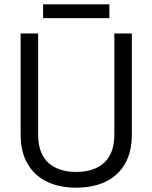

<svg xmlns="http://www.w3.org/2000/svg" viewBox="-20 -855 706 889"><path d="M75.5 -233.2V-700H156.5V-232.2Q156.5 -145.8 202.8 -102.4Q249 -59 333 -59Q417 -59 463.2 -102.4Q509.5 -145.8 509.5 -232.2V-700H590.5V-233.2Q590.5 -151.8 558.8 -96.6Q527 -41.5 468.9 -13.8Q410.8 14 333 14Q255.2 14 197.5 -13.8Q139.8 -41.5 107.6 -96.6Q75.5 -151.8 75.5 -233.2ZM179.5 -771V-835H486.5V-771Z"/></svg>

Font: Space 7353
Style: Regular
Weight: 400
Designer: Christine Claussen + Ruben Lyon  (Space 7353)
Version: Version 1.000;FEAKit 1.0